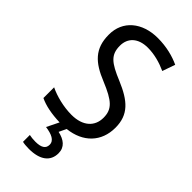

<svg xmlns="http://www.w3.org/2000/svg" viewBox="-296 -788 1091 1091"><g transform="rotate(45 249.5 -242.0)"><path d="M329 138C329 89 294 63 243 52L264 8C382 -5 455 -80 455 -193C455 -298 396 -349 282 -397C178 -440 143 -468 143 -541C143 -602 185 -645 264 -645C317 -645 369 -630 415 -609L442 -686C395 -708 335 -724 265 -724C140 -724 53 -652 54 -540C54 -428 112 -375 221 -331C332 -285 367 -254 367 -185C367 -116 318 -68 226 -68C162 -68 93 -86 46 -109V-23C87 -3 143 8 209 10L173 83C223 90 259 105 259 140C259 171 235 185 189 185C171 185 152 183 140 180V235C151 238 170 240 192 240C281 240 329 203 329 138Z"/></g></svg>

Font: Noto Sans Gurmukhi UI SemiCondensed
Style: Regular
Weight: 400
Width: 4
Designer: Jelle Bosma - Monotype Design Team
Foundry: Monotype Imaging Inc.
Version: Version 2.004